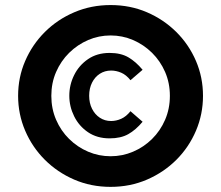

<svg xmlns="http://www.w3.org/2000/svg" viewBox="-20 -726 871 756"><path d="M541.5 -451.2Q514.6 -483.4 485.1 -500.5Q455.6 -517.6 411.6 -517.6Q362.3 -517.6 326.7 -493.2Q291 -468.8 272 -430.4Q252.9 -392.1 252.9 -349.1Q252.9 -306.6 272 -268.1Q291 -229.5 326.7 -205.3Q362.3 -181.2 411.6 -181.2Q455.6 -181.2 485.1 -197.8Q514.6 -214.4 541.5 -246.6L493.7 -288.1Q477.1 -267.1 457.3 -258.3Q437.5 -249.5 417.5 -249.5Q392.6 -249.5 373 -262.5Q353.5 -275.4 342.3 -297.9Q331.1 -320.3 331.1 -349.1Q331.1 -377.9 342.3 -400.4Q353.5 -422.9 373 -435.5Q392.6 -448.2 417.5 -448.2Q437.5 -448.2 457.3 -439.7Q477.1 -431.2 493.7 -410.2ZM182.1 -348.6Q182.1 -399.4 200.9 -442.6Q219.7 -485.8 252.4 -518.1Q285.2 -550.3 327.1 -568.4Q369.1 -586.4 415.5 -586.4Q461.9 -586.4 503.9 -568.4Q545.9 -550.3 578.6 -518.1Q611.3 -485.8 630.1 -442.6Q648.9 -399.4 648.9 -348.6Q648.9 -297.9 630.1 -254.4Q611.3 -210.9 578.6 -178.7Q545.9 -146.5 503.9 -128.7Q461.9 -110.8 415.5 -110.8Q369.1 -110.8 327.1 -128.7Q285.2 -146.5 252.4 -178.7Q219.7 -210.9 200.9 -254.4Q182.1 -297.9 182.1 -348.6ZM51.3 -348.6Q51.3 -276.4 79.1 -211.4Q106.9 -146.5 156.5 -96.9Q206.1 -47.4 272.2 -18.8Q338.4 9.8 415.5 9.8Q492.7 9.8 558.8 -18.8Q625 -47.4 674.6 -96.9Q724.1 -146.5 751.7 -211.4Q779.3 -276.4 779.3 -348.6Q779.3 -421.4 751.7 -485.8Q724.1 -550.3 674.3 -599.9Q624.5 -649.4 558.6 -677.7Q492.7 -706.1 415.5 -706.1Q338.9 -706.1 272.5 -677.7Q206.1 -649.4 156.5 -599.9Q106.9 -550.3 79.1 -485.8Q51.3 -421.4 51.3 -348.6Z"/></svg>

Font: Estedad-VF-FD Black
Style: Regular
Weight: 900
Designer: Amin Abedi
Version: Version 4.000